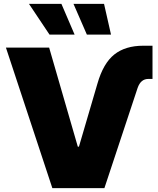

<svg xmlns="http://www.w3.org/2000/svg" viewBox="-20 -974 820 994"><path d="M484.4 -541Q514.6 -646.5 571.8 -691.9Q628.9 -737.3 721.7 -737.3H769.5V-565.4H748Q708.5 -565.4 692.4 -518.6L520.5 0H251L10.7 -727.5H234.4L382.8 -214.8H388.7ZM236.3 -794.9 129.9 -954.1H297.9L366.2 -794.9ZM429.7 -794.9 360.4 -954.1H518.6L554.7 -794.9Z"/></svg>

Font: Inter Tight Black
Style: Regular
Weight: 900
Designer: Rasmus Andersson
Foundry: rsms
Version: Version 3.004; ttfautohint (v1.8.4.7-5d5b)